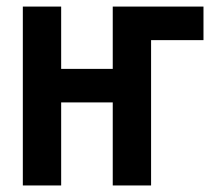

<svg xmlns="http://www.w3.org/2000/svg" viewBox="-20 -567 642 587"><path d="M49.8 0H167V-253.9H324.7V0H441.9V-444.3H602.1V-546.9H324.7V-356.4H167V-546.9H49.8Z"/></svg>

Font: Hack
Style: Bold
Weight: 700
Monospace: yes
Designer: Christopher Simpkins
Foundry: Christopher Simpkins
Version: Version 2.010